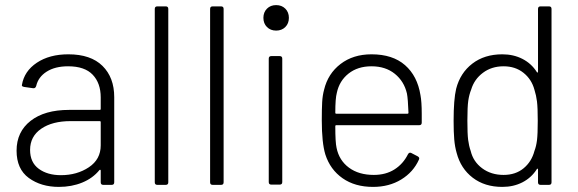

<svg xmlns="http://www.w3.org/2000/svg" viewBox="-20 -725 2265 753"><path d="M428 -344V-10Q428 0 418 0H385Q375 0 375 -10V-56Q375 -58 373.5 -59Q372 -60 370 -58Q344 -26 302.5 -9Q261 8 211 8Q141 8 93 -27Q45 -62 45 -134Q45 -208 100 -251Q155 -294 251 -294H371Q375 -294 375 -298V-343Q375 -399 343.5 -432Q312 -465 247 -465Q196 -465 163 -444Q130 -423 122 -388Q119 -378 110 -379L75 -384Q64 -386 66 -392Q75 -446 124.5 -479Q174 -512 248 -512Q336 -512 382 -466.5Q428 -421 428 -344ZM375 -155V-246Q375 -250 371 -250H257Q185 -250 141.5 -220Q98 -190 98 -137Q98 -88 132 -63Q166 -38 219 -38Q282 -38 328.5 -69Q375 -100 375 -155Z M597 -700H630Q640 -700 640 -690V-10Q640 0 630 0H597Q587 0 587 -10V-690Q587 -700 597 -700Z M814 -700H847Q857 -700 857 -690V-10Q857 0 847 0H814Q804 0 804 -10V-690Q804 -700 814 -700Z M1013 -655Q1013 -677 1027 -691Q1041 -705 1063 -705Q1085 -705 1099 -691Q1113 -677 1113 -655Q1113 -633 1099 -619Q1085 -605 1063 -605Q1041 -605 1027 -619Q1013 -633 1013 -655ZM1044 -505H1077Q1087 -505 1087 -495V-11Q1087 -1 1077 -1H1044Q1034 -1 1034 -11V-495Q1034 -505 1044 -505Z M1634 -279V-244Q1634 -234 1624 -234H1299Q1295 -234 1295 -230Q1295 -166 1300 -145Q1310 -96 1348.5 -67.5Q1387 -39 1446 -39Q1493 -39 1527 -60.5Q1561 -82 1580 -120Q1585 -129 1593 -125L1618 -112Q1627 -107 1623 -99Q1601 -50 1553.5 -21Q1506 8 1443 8Q1372 8 1323.5 -26Q1275 -60 1256 -119Q1242 -165 1242 -253Q1242 -298 1243.5 -324.5Q1245 -351 1251 -373Q1266 -436 1315.5 -474Q1365 -512 1437 -512Q1520 -512 1568.5 -469.5Q1617 -427 1629 -352Q1634 -326 1634 -279ZM1295 -283Q1295 -279 1299 -279H1578Q1582 -279 1582 -283Q1580 -337 1576 -358Q1565 -406 1528.5 -435.5Q1492 -465 1437 -465Q1383 -465 1347 -436.5Q1311 -408 1301 -361Q1295 -339 1295 -283Z M2100 -700H2133Q2143 -700 2143 -690V-10Q2143 0 2133 0H2100Q2090 0 2090 -10V-60Q2090 -63 2088 -63.5Q2086 -64 2085 -61Q2064 -28 2029 -10Q1994 8 1950 8Q1881 8 1834 -28Q1787 -64 1771 -125Q1764 -149 1761.5 -178Q1759 -207 1759 -251Q1759 -335 1769 -377Q1785 -439 1832.5 -475.5Q1880 -512 1950 -512Q1994 -512 2029 -494Q2064 -476 2085 -443Q2086 -440 2088 -440.5Q2090 -441 2090 -444V-690Q2090 -700 2100 -700ZM2089 -251Q2089 -303 2086 -327Q2083 -351 2076 -373Q2065 -414 2033 -439.5Q2001 -465 1955 -465Q1908 -465 1874 -439.5Q1840 -414 1828 -374Q1820 -354 1816.5 -330Q1813 -306 1813 -252Q1813 -200 1816 -176.5Q1819 -153 1826 -133Q1836 -91 1871 -65Q1906 -39 1955 -39Q2002 -39 2033.5 -65Q2065 -91 2076 -133Q2083 -151 2086 -175Q2089 -199 2089 -251Z"/></svg>

Font: Barlow Light
Style: Regular
Weight: 300
Designer: Jeremy Tribby
Foundry: Tribby Type
Version: Version 1.422